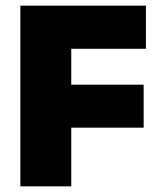

<svg xmlns="http://www.w3.org/2000/svg" viewBox="-20 -659 568 679"><path d="M232 0H52V-639H232ZM488 -207.5H156V-359.5H488ZM496 -486.5H104.5V-639H496Z"/></svg>

Font: Anek Devanagari Medium ExtraBold
Style: Regular
Weight: 800
Version: Version 1.003